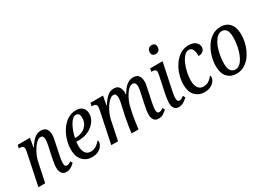

<svg xmlns="http://www.w3.org/2000/svg" viewBox="-23 -1467 2980 2187"><g transform="rotate(-30 1467.0 -374.0)"><path d="M401 10Q362 10 342 -18Q322 -46 322 -87Q322 -111 326.5 -143Q331 -175 341 -226L359 -304Q362 -318 366.5 -340.5Q371 -363 375 -386.5Q379 -410 379 -428Q379 -447 372.5 -465Q366 -483 342 -483Q316 -483 290 -460Q264 -437 241 -401Q218 -365 201.5 -326Q185 -287 179 -255L125 0H36L120 -403Q127 -435 127 -453Q127 -478 110.5 -486.5Q94 -495 70 -495H63L73 -536H234L214 -421H220Q257 -482 295 -513.5Q333 -545 381 -545Q432 -545 452 -513.5Q472 -482 472 -440Q472 -414 465 -382Q458 -350 453 -323L428 -206Q421 -175 417 -146Q413 -117 413 -96Q413 -51 441 -51Q467 -51 497 -74L513 -46Q492 -26 464.5 -8Q437 10 401 10Z M737 10Q691 10 653 -12Q615 -34 592.5 -77.5Q570 -121 570 -187Q570 -243 588 -305.5Q606 -368 641 -422.5Q676 -477 727 -511.5Q778 -546 843 -546Q897 -546 927 -517Q957 -488 957 -437Q957 -383 923.5 -336.5Q890 -290 832 -261Q774 -232 701 -232H669Q667 -221 666 -206.5Q665 -192 665 -181Q665 -120 688.5 -86Q712 -52 757 -52Q799 -52 832 -74.5Q865 -97 884 -123Q892 -119 892 -102Q892 -80 875.5 -54Q859 -28 824.5 -9Q790 10 737 10ZM687 -276Q737 -276 777 -296Q817 -316 840.5 -352.5Q864 -389 864 -437Q864 -501 818 -501Q793 -501 771 -481Q749 -461 730.5 -427.5Q712 -394 698 -354.5Q684 -315 677 -276Z M1614 9Q1573 9 1554.5 -19Q1536 -47 1536 -87Q1536 -110 1540.5 -142.5Q1545 -175 1556 -225L1573 -304Q1576 -318 1581 -340.5Q1586 -363 1590 -386.5Q1594 -410 1594 -428Q1594 -451 1585 -467.5Q1576 -484 1551 -484Q1527 -484 1503.5 -464Q1480 -444 1459.5 -412Q1439 -380 1423 -343.5Q1407 -307 1400 -273L1385 -207Q1381 -191 1376 -162Q1371 -133 1366.5 -100.5Q1362 -68 1358 -40.5Q1354 -13 1353 0H1262Q1263 -13 1266.5 -40Q1270 -67 1275.5 -100.5Q1281 -134 1287 -167Q1293 -200 1298 -225L1316 -304Q1318 -315 1323.5 -337.5Q1329 -360 1333 -385Q1337 -410 1337 -430Q1337 -448 1330 -465.5Q1323 -483 1300 -483Q1274 -483 1248 -460.5Q1222 -438 1199 -402.5Q1176 -367 1159.5 -328Q1143 -289 1136 -256L1083 0H994L1078 -403Q1085 -436 1085 -453Q1085 -479 1068.5 -487Q1052 -495 1028 -495H1021L1030 -536H1195L1173 -419H1178Q1216 -480 1253.5 -512.5Q1291 -545 1339 -545Q1389 -545 1408.5 -513.5Q1428 -482 1428 -441Q1428 -430 1426 -417H1431Q1467 -481 1506.5 -513Q1546 -545 1596 -545Q1646 -545 1666 -513Q1686 -481 1686 -440Q1686 -413 1679 -381.5Q1672 -350 1667 -323L1642 -205Q1635 -174 1631 -145.5Q1627 -117 1627 -95Q1627 -52 1655 -52Q1682 -52 1711 -75L1726 -46Q1706 -27 1678.5 -9Q1651 9 1614 9Z M1953 -645Q1930 -645 1916 -657Q1902 -669 1902 -694Q1902 -724 1918.5 -741Q1935 -758 1961 -758Q1982 -758 1996.5 -746Q2011 -734 2011 -709Q2011 -673 1992.5 -659Q1974 -645 1953 -645ZM1879 10Q1841 10 1822 -17Q1803 -44 1803 -81Q1803 -101 1806.5 -129.5Q1810 -158 1815.5 -188Q1821 -218 1827 -243L1864 -419Q1869 -443 1869 -457Q1869 -481 1855 -488Q1841 -495 1818 -495H1807L1815 -536H1978L1911 -216Q1905 -191 1899 -155Q1893 -119 1893 -98Q1893 -51 1922 -51Q1935 -51 1950 -58.5Q1965 -66 1982 -78L1997 -49Q1977 -30 1947 -10Q1917 10 1879 10Z M2217 10Q2147 10 2098.5 -39Q2050 -88 2050 -187Q2050 -243 2068 -305.5Q2086 -368 2121 -422.5Q2156 -477 2206.5 -511.5Q2257 -546 2322 -546Q2386 -546 2416.5 -517.5Q2447 -489 2447 -454Q2447 -424 2425.5 -403Q2404 -382 2363 -382Q2365 -430 2350 -464.5Q2335 -499 2301 -499Q2267 -499 2238.5 -468Q2210 -437 2189.5 -388.5Q2169 -340 2157.5 -286Q2146 -232 2146 -186Q2146 -122 2170 -87Q2194 -52 2239 -52Q2284 -52 2314 -74.5Q2344 -97 2363 -123Q2371 -118 2371 -101Q2371 -80 2354.5 -54Q2338 -28 2304 -9Q2270 10 2217 10Z M2638 10Q2566 10 2520.5 -38.5Q2475 -87 2475 -186Q2475 -242 2492 -304.5Q2509 -367 2543 -422Q2577 -477 2627.5 -511.5Q2678 -546 2747 -546Q2791 -546 2827.5 -526Q2864 -506 2885.5 -463Q2907 -420 2907 -350Q2907 -307 2897 -258Q2887 -209 2865.5 -161.5Q2844 -114 2812 -75.5Q2780 -37 2736.5 -13.5Q2693 10 2638 10ZM2650 -39Q2684 -39 2710 -61Q2736 -83 2755.5 -120Q2775 -157 2787.5 -200.5Q2800 -244 2806 -287.5Q2812 -331 2812 -367Q2812 -437 2791 -466.5Q2770 -496 2734 -496Q2700 -496 2674 -474Q2648 -452 2628 -415Q2608 -378 2595.5 -334.5Q2583 -291 2576.5 -247Q2570 -203 2570 -166Q2570 -97 2592 -68Q2614 -39 2650 -39Z"/></g></svg>

Font: Noto Serif Condensed
Style: Italic
Weight: 400
Width: 3
Italic angle: -12°
Designer: Monotype Design Team
Foundry: Monotype Imaging Inc.
Version: Version 2.014; ttfautohint (v1.8.4.7-5d5b)